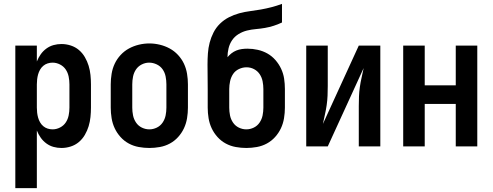

<svg xmlns="http://www.w3.org/2000/svg" viewBox="-20 -755 2540 990"><path d="M59 215V-520H170V-438Q178 -458 190 -475Q202 -492 219 -504.5Q236 -517 256 -522.5Q276 -528 297 -528Q321 -528 344.5 -520.5Q368 -513 386.5 -497.5Q405 -482 417.5 -460.5Q430 -439 437 -416Q444 -393 446.5 -368.5Q449 -344 449 -320V-200Q449 -176 446.5 -151.5Q444 -127 437 -104Q430 -81 417.5 -59.5Q405 -38 386.5 -22.5Q368 -7 344.5 0.5Q321 8 297 8Q276 8 256 2.5Q236 -3 219 -15.5Q202 -28 190 -45Q178 -62 170 -82V215ZM251 -88Q271 -88 289.5 -97.5Q308 -107 319 -123.5Q330 -140 334 -160Q338 -180 338 -200V-320Q338 -340 334 -360Q330 -380 319 -396.5Q308 -413 289.5 -422.5Q271 -432 251 -432Q238 -432 225.5 -428Q213 -424 203 -415.5Q193 -407 186.5 -395.5Q180 -384 176.5 -371.5Q173 -359 171.5 -346Q170 -333 170 -320V-200Q170 -187 171.5 -174Q173 -161 176.5 -148.5Q180 -136 186.5 -124.5Q193 -113 203 -104.5Q213 -96 225.5 -92Q238 -88 251 -88Z M750 8Q723 8 695.5 3Q668 -2 644 -15Q620 -28 601.5 -48.5Q583 -69 571.5 -93.5Q560 -118 555.5 -145.5Q551 -173 551 -200V-320Q551 -347 555.5 -374.5Q560 -402 571.5 -426.5Q583 -451 602 -471.5Q621 -492 645 -505Q669 -518 696 -524.5Q723 -531 750 -531Q777 -531 804 -524.5Q831 -518 855 -505Q879 -492 898 -471.5Q917 -451 928.5 -426.5Q940 -402 944.5 -374.5Q949 -347 949 -320V-200Q949 -173 944.5 -145.5Q940 -118 928.5 -93.5Q917 -69 898.5 -48.5Q880 -28 856 -15Q832 -2 804.5 3Q777 8 750 8ZM750 -88Q770 -88 788.5 -97Q807 -106 818.5 -123Q830 -140 834 -160Q838 -180 838 -200V-320Q838 -340 834 -360.5Q830 -381 818.5 -397.5Q807 -414 788 -423Q769 -432 749 -432Q729 -432 710.5 -422.5Q692 -413 681 -396.5Q670 -380 666 -360Q662 -340 662 -320V-200Q662 -180 666 -160Q670 -140 681.5 -123Q693 -106 711.5 -97Q730 -88 750 -88Z M1250 8Q1223 8 1195.5 3Q1168 -2 1144 -15Q1120 -28 1101.5 -48.5Q1083 -69 1071.5 -93.5Q1060 -118 1055.5 -145.5Q1051 -173 1051 -200V-296Q1051 -328 1050.5 -359.5Q1050 -391 1050 -422Q1050 -451 1052 -479.5Q1054 -508 1061 -535Q1068 -562 1081 -587.5Q1094 -613 1114.5 -633Q1135 -653 1160.5 -666Q1186 -679 1213.5 -686.5Q1241 -694 1269 -697.5Q1297 -701 1325 -706Q1353 -711 1380 -718Q1407 -725 1434 -735V-639Q1413 -629 1391 -622Q1369 -615 1346 -611Q1323 -607 1299.5 -605Q1276 -603 1253.5 -597.5Q1231 -592 1210.5 -579.5Q1190 -567 1177 -548Q1164 -529 1158.5 -506Q1153 -483 1153 -460Q1162 -471 1173.5 -480Q1185 -489 1198.5 -494.5Q1212 -500 1226.5 -502Q1241 -504 1256 -504Q1283 -504 1309.5 -498Q1336 -492 1359 -479Q1382 -466 1400 -445.5Q1418 -425 1429.5 -400.5Q1441 -376 1445 -349.5Q1449 -323 1449 -296V-200Q1449 -173 1444.5 -145.5Q1440 -118 1428.5 -93.5Q1417 -69 1398.5 -48.5Q1380 -28 1356 -15Q1332 -2 1304.5 3Q1277 8 1250 8ZM1250 -88Q1270 -88 1288.5 -97Q1307 -106 1318.5 -123Q1330 -140 1334 -160Q1338 -180 1338 -200V-296Q1338 -316 1334 -336Q1330 -356 1319 -372.5Q1308 -389 1290 -398.5Q1272 -408 1251 -408Q1251 -408 1251 -408Q1251 -408 1251 -408Q1231 -408 1212 -399Q1193 -390 1182 -373.5Q1171 -357 1166.5 -336.5Q1162 -316 1162 -296V-200Q1162 -180 1166 -160Q1170 -140 1181.5 -123Q1193 -106 1211.5 -97Q1230 -88 1250 -88Z M1559 0V-520H1670V-312Q1670 -287 1669 -262.5Q1668 -238 1664.5 -213.5Q1661 -189 1655.5 -165Q1650 -141 1645 -116L1830 -520H1941V0H1830V-208Q1830 -233 1831 -257.5Q1832 -282 1835.5 -306.5Q1839 -331 1844.5 -355Q1850 -379 1855 -404L1670 0Z M2059 0V-520H2170V-315H2330V-520H2441V0H2330V-219H2170V0Z"/></svg>

Font: Iosevka SS08 Regular
Style: Bold
Weight: 700
Monospace: yes
Designer: Belleve Invis
Foundry: Belleve Invis
Version: Version 16.3.4; ttfautohint (v1.8.4)